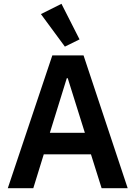

<svg xmlns="http://www.w3.org/2000/svg" viewBox="-20 -989 712 1009"><path d="M514 0 458 -178H210L155 0H21L255 -698H419L651 0ZM336 -578H331L242 -291H426ZM195 -915 303 -969 398 -782 321 -744Z"/></svg>

Font: IBM Plex Arabic SemiBold
Style: Regular
Weight: 600
Designer: Mike Abbink, Paul van der Laan, Pieter van Rosmalen, Wael Morcos, Khajak Apelian
Foundry: Bold Monday
Version: Version 1.0